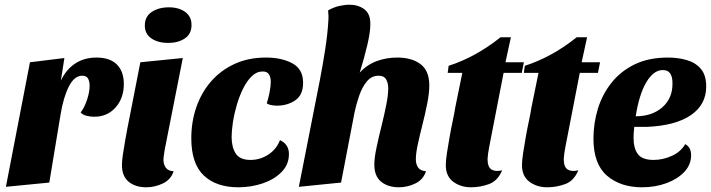

<svg xmlns="http://www.w3.org/2000/svg" viewBox="-20 -774 3014 814"><path d="M5 18 107 -510 253 -528 238 -432Q260 -479 298.5 -504.5Q337 -530 389 -530Q446 -530 475.5 -500.5Q505 -471 505 -418Q505 -358 470 -318.5Q435 -279 379 -279Q364 -279 347.5 -283Q331 -287 322 -297Q338 -318 349 -351Q360 -384 360 -411Q360 -428 353.5 -440.5Q347 -453 329 -453Q295 -453 272 -407.5Q249 -362 237 -290L189 0Z M693 -592Q650 -592 622 -611Q594 -630 594 -666Q594 -704 623.5 -723.5Q653 -743 696 -743Q738 -743 765 -723.5Q792 -704 792 -668Q792 -630 763.5 -611Q735 -592 693 -592ZM600 20Q554 20 525.5 -3.5Q497 -27 497 -74Q497 -92 501 -119Q505 -146 510.5 -177Q516 -208 521 -235Q526 -262 530 -280L575 -510L755 -528L678 -138Q677 -129 675 -117Q673 -105 673 -96Q673 -77 683 -63Q693 -49 716 -48Q705 -13 671 3.5Q637 20 600 20Z M990 20Q897 20 844 -30Q791 -80 791 -188Q791 -258 812.5 -320Q834 -382 875 -429Q916 -476 974.5 -503Q1033 -530 1108 -530Q1174 -530 1219.5 -505.5Q1265 -481 1265 -423Q1265 -371 1231.5 -348.5Q1198 -326 1154 -326Q1146 -326 1132.5 -328Q1119 -330 1111 -336Q1117 -354 1122.5 -381Q1128 -408 1128 -427Q1128 -446 1120.5 -458.5Q1113 -471 1094 -471Q1068 -471 1047.5 -451Q1027 -431 1011 -399Q995 -367 984 -329.5Q973 -292 967.5 -256Q962 -220 962 -193Q962 -150 979.5 -123Q997 -96 1042 -96Q1083 -96 1117.5 -118.5Q1152 -141 1167 -180Q1205 -162 1205 -121Q1205 -77 1174.5 -45.5Q1144 -14 1095 3Q1046 20 990 20Z M1671 20Q1625 20 1596 -3.5Q1567 -27 1567 -76Q1567 -104 1576 -147Q1585 -190 1597 -238Q1609 -286 1617.5 -329Q1626 -372 1626 -399Q1626 -422 1617 -437.5Q1608 -453 1585 -453Q1555 -453 1535 -428.5Q1515 -404 1502.5 -367.5Q1490 -331 1483 -297L1426 0L1247 18L1336 -434Q1348 -496 1358.5 -563.5Q1369 -631 1372 -685Q1373 -697 1372.5 -708.5Q1372 -720 1371 -730Q1394 -743 1417.5 -748.5Q1441 -754 1462 -754Q1499 -754 1525 -734.5Q1551 -715 1550 -670Q1550 -637 1537 -582Q1524 -527 1505 -466Q1535 -499 1576 -514.5Q1617 -530 1664 -530Q1726 -530 1763 -502Q1800 -474 1800 -412Q1800 -379 1791.5 -336Q1783 -293 1771.5 -247.5Q1760 -202 1751.5 -163Q1743 -124 1743 -99Q1743 -78 1752.5 -64Q1762 -50 1786 -48Q1775 -13 1741.5 3.5Q1708 20 1671 20Z M1977 20Q1933 20 1901.5 -3.5Q1870 -27 1870 -74Q1870 -94 1875 -126.5Q1880 -159 1886.5 -195.5Q1893 -232 1900 -264.5Q1907 -297 1910 -318L1940 -465H1878L1882 -495Q1997 -532 2102 -616H2146L2123 -510H2201L2192 -465H2115L2054 -151Q2051 -137 2049.5 -124.5Q2048 -112 2047 -100Q2047 -66 2063.5 -55.5Q2080 -45 2109 -52Q2090 -7 2053 6.5Q2016 20 1977 20Z M2300 20Q2256 20 2224.5 -3.5Q2193 -27 2193 -74Q2193 -94 2198 -126.5Q2203 -159 2209.5 -195.5Q2216 -232 2223 -264.5Q2230 -297 2233 -318L2263 -465H2201L2205 -495Q2320 -532 2425 -616H2469L2446 -510H2524L2515 -465H2438L2377 -151Q2374 -137 2372.5 -124.5Q2371 -112 2370 -100Q2370 -66 2386.5 -55.5Q2403 -45 2432 -52Q2413 -7 2376 6.5Q2339 20 2300 20Z M2702 20Q2610 20 2553 -29.5Q2496 -79 2496 -186Q2496 -251 2514.5 -312Q2533 -373 2572 -422.5Q2611 -472 2670.5 -501Q2730 -530 2812 -530Q2854 -530 2891 -519.5Q2928 -509 2951 -482.5Q2974 -456 2974 -407Q2974 -330 2908.5 -285.5Q2843 -241 2721 -236Q2708 -236 2694.5 -236Q2681 -236 2669 -236Q2666 -212 2666 -189Q2666 -145 2684.5 -120.5Q2703 -96 2751 -96Q2790 -96 2828 -113Q2866 -130 2885 -163Q2899 -155 2904.5 -143.5Q2910 -132 2910 -116Q2910 -76 2881.5 -45.5Q2853 -15 2805.5 2.5Q2758 20 2702 20ZM2675 -281Q2745 -281 2788.5 -319.5Q2832 -358 2831 -422Q2831 -448 2821.5 -462.5Q2812 -477 2790 -477Q2751 -477 2720.5 -426Q2690 -375 2675 -281Z"/></svg>

Font: Sansita Swashed
Style: Bold
Weight: 700
Designer: Pablo Cosgaya
Foundry: Omnibus-Type
Version: Version 1.003; ttfautohint (v1.8.3)